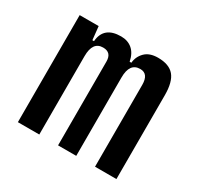

<svg xmlns="http://www.w3.org/2000/svg" viewBox="-120 -666 826 804"><g transform="rotate(30 293.0 -263.5)"><path d="M427.7 0V-395.5Q427.7 -449.2 387.7 -449.2Q336.9 -449.2 336.9 -378.9V0H249V-405.3Q249 -449.2 208 -449.2Q158.2 -449.2 158.2 -378.9V0H54.7V-517.6H146.5L153.3 -453.1H161.1Q167 -527.3 250 -527.3Q282.7 -527.3 304.4 -508.8Q326.2 -490.2 333.5 -453.1H341.8Q344.2 -483.4 366 -505.4Q387.7 -527.3 428.7 -527.3Q482.4 -527.3 506.8 -498.5Q531.2 -469.7 531.2 -405.3V0Z"/></g></svg>

Font: Cascadia Mono PL
Style: Regular
Weight: 400
Monospace: yes
Designer: Aaron Bell
Foundry: Saja Typeworks
Version: Version 2404.023; ttfautohint (v1.8.4)